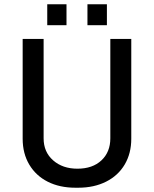

<svg xmlns="http://www.w3.org/2000/svg" viewBox="-20 -868 720 898"><path d="M291 -750H201V-848H291ZM480 -750H389V-848H480ZM594 -219Q594 -151 563.5 -99Q533 -47 476.5 -18.5Q420 10 346 10H333Q259 10 203.5 -18Q148 -46 117 -98Q86 -150 86 -219V-686H184V-221Q184 -157 228.5 -118Q273 -79 342 -79Q413 -79 454.5 -118Q496 -157 496 -221V-686H594Z"/></svg>

Font: Chivo
Style: Regular
Weight: 400
Designer: Hector Gatti
Foundry: Omnibus-Type
Version: Version 1.003